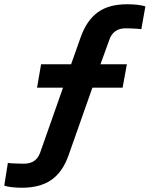

<svg xmlns="http://www.w3.org/2000/svg" viewBox="-63 -694 703 902"><path d="M40 188Q15 188 -7 185.5Q-29 183 -43 178L-26 71Q-19 73 -4 73.5Q11 74 26 74.5Q41 75 49 75Q108 75 126 22L233 -282H111L130 -392H271L316 -519Q344 -598 396 -636Q448 -674 534 -674Q561 -674 583 -671.5Q605 -669 620 -664L601 -557Q595 -558 580.5 -559Q566 -560 550.5 -560.5Q535 -561 527 -561Q470 -561 451 -508L409 -392H533L513 -282H371L260 33Q233 112 180 150Q127 188 40 188Z"/></svg>

Font: Gantari
Style: Bold Italic
Weight: 700
Italic angle: -10°
Designer: Anugrah Pasau
Foundry: Lafontype
Version: Version 1.000; ttfautohint (v1.8.4.7-5d5b)